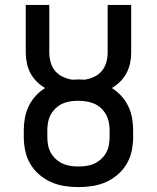

<svg xmlns="http://www.w3.org/2000/svg" viewBox="-20 -755 640 783"><path d="M300 8Q271 8 242.5 3.5Q214 -1 188 -12.5Q162 -24 140 -43Q118 -62 103.5 -86.5Q89 -111 83 -139.5Q77 -168 77 -196V-224Q77 -249 81.5 -274Q86 -299 97 -322Q108 -345 125.5 -364Q143 -383 164 -396Q145 -407 129.5 -422.5Q114 -438 104 -457Q94 -476 89.5 -497.5Q85 -519 85 -541V-735H181V-541Q181 -521 186.5 -501Q192 -481 205 -465.5Q218 -450 236.5 -441.5Q255 -433 275 -430Q281 -430 287.5 -430.5Q294 -431 300 -431Q306 -431 312.5 -430.5Q319 -430 325 -430Q345 -433 363.5 -441.5Q382 -450 395 -465.5Q408 -481 413.5 -501Q419 -521 419 -541V-735H515V-541Q515 -519 510.5 -497.5Q506 -476 496 -457Q486 -438 470.5 -422.5Q455 -407 436 -396Q457 -383 474.5 -364Q492 -345 503 -322Q514 -299 518.5 -274Q523 -249 523 -224V-196Q523 -168 517 -139.5Q511 -111 496.5 -86.5Q482 -62 460 -43Q438 -24 412 -12.5Q386 -1 357.5 3.5Q329 8 300 8ZM300 -76Q317 -76 333.5 -78.5Q350 -81 365 -88Q380 -95 392.5 -106.5Q405 -118 413 -132.5Q421 -147 424 -163.5Q427 -180 427 -196V-224Q427 -241 423.5 -257.5Q420 -274 412 -288.5Q404 -303 391.5 -314.5Q379 -326 363.5 -332.5Q348 -339 331.5 -341.5Q315 -344 298 -344Q282 -344 265.5 -341.5Q249 -339 234 -332Q219 -325 207 -313.5Q195 -302 187 -287.5Q179 -273 176 -256.5Q173 -240 173 -224V-196Q173 -180 176 -163.5Q179 -147 187 -132.5Q195 -118 207.5 -106.5Q220 -95 235 -88Q250 -81 266.5 -78.5Q283 -76 300 -76Z"/></svg>

Font: Iosevka Curly Medium Extended
Style: Regular
Weight: 500
Width: 7
Monospace: yes
Designer: Belleve Invis
Foundry: Belleve Invis
Version: Version 11.1.0; ttfautohint (v1.8.3)